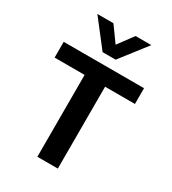

<svg xmlns="http://www.w3.org/2000/svg" viewBox="-209 -988 982 1097"><g transform="rotate(30 282.0 -439.0)"><path d="M239 -704 104 -878H210L282 -778L356 -878H460L325 -704ZM215 0V-540H17V-644H547V-540H350V0Z"/></g></svg>

Font: Kanit Medium
Style: Regular
Weight: 500
Designer: Katatrad Team
Foundry: CadsonDemak
Version: Version 2.000; ttfautohint (v1.8.3)